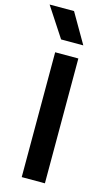

<svg xmlns="http://www.w3.org/2000/svg" viewBox="-149 -991 596 1040"><g transform="rotate(15 149.0 -471.0)"><path d="M88.5 0V-700H218.5V0ZM101.5 -775.5 -7.5 -942H129.5L226 -775.5Z"/></g></svg>

Font: Geologica Thin Roman Medium
Style: Regular
Weight: 500
Version: Version 1.010;gftools[0.9.28]